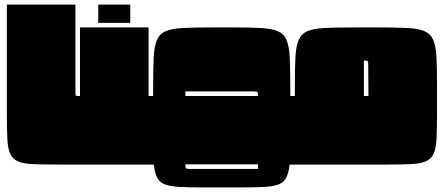

<svg xmlns="http://www.w3.org/2000/svg" viewBox="-20 -720 1942 840"><path d="M310 -700V-320Q310 -305 311.5 -302.5Q313 -300 320 -300V0H232Q165 0 123 -2Q81 -4 57.5 -14.5Q34 -25 24 -48.5Q14 -72 12 -115Q10 -158 10 -225V-700Z M310 -153Q310 -164 310 -172.5Q310 -181 311 -194Q312 -207 314 -231.5Q316 -256 319 -300H330V-600H630V-300H640V0H319Q316 -37 313 -76.5Q310 -116 310 -153ZM410 -700H550V-620H410Z M905 -600H995Q1072 -600 1120.5 -597.5Q1169 -595 1195.5 -583.5Q1222 -572 1233.5 -545Q1245 -518 1247.5 -470Q1250 -422 1250 -345V-300H1260V0H1247Q1243 37 1232 58Q1221 79 1197 87.5Q1173 96 1131 98Q1089 100 1025 100H875Q811 100 769 98Q727 96 703 87.5Q679 79 668 58Q657 37 653 0H639Q636 -37 633 -76.5Q630 -116 630 -153Q630 -164 630 -172.5Q630 -181 631 -194Q632 -207 634 -231.5Q636 -256 639 -300H650V-345Q650 -422 652.5 -470Q655 -518 666.5 -545Q678 -572 704.5 -583.5Q731 -595 779.5 -597.5Q828 -600 905 -600ZM1089 -320H791V-300H1109Q1109 -314 1106.5 -317Q1104 -320 1089 -320ZM811 19H1109V-1H791Q791 13 793.5 16Q796 19 811 19Z M1525 -600H1637Q1714 -600 1762.5 -597.5Q1811 -595 1837.5 -583.5Q1864 -572 1875.5 -545Q1887 -518 1889.5 -470Q1892 -422 1892 -345V-225Q1892 -158 1890 -115Q1888 -72 1877.5 -48.5Q1867 -25 1843.5 -14.5Q1820 -4 1777.5 -2Q1735 0 1667 0H1495Q1485 0 1475 0Q1465 0 1456 0H1259Q1256 -37 1253 -76.5Q1250 -116 1250 -153Q1250 -164 1250 -172.5Q1250 -181 1251 -194Q1252 -207 1254 -231.5Q1256 -256 1259 -300H1270V-345Q1270 -422 1272.5 -470Q1275 -518 1286.5 -545Q1298 -572 1324.5 -583.5Q1351 -595 1399.5 -597.5Q1448 -600 1525 -600ZM1591 -435Q1591 -450 1588.5 -452.5Q1586 -455 1572 -455V-300H1592Z"/></svg>

Font: Badeen Display
Style: Regular
Weight: 400
Version: Version 1.000; ttfautohint (v1.8.4.7-5d5b)